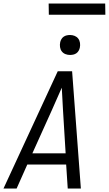

<svg xmlns="http://www.w3.org/2000/svg" viewBox="-29 -1077 622 1097"><path d="M-9 0 301 -670H383L433 0H358L349 -137H127L66 0ZM346 -201 331 -447Q329 -479 327.5 -511.5Q326 -544 324 -576Q310 -544 295.5 -511.5Q281 -479 267 -447L156 -201ZM371 -763Q357 -763 344.5 -768Q332 -773 324 -783.5Q316 -794 314 -808Q312 -822 315 -836Q317 -845 322 -853.5Q327 -862 335 -867.5Q343 -873 352.5 -875Q362 -877 371 -877Q385 -877 397.5 -872Q410 -867 418 -856.5Q426 -846 428 -832Q430 -818 427 -804Q425 -795 420 -786.5Q415 -778 407 -772.5Q399 -767 389.5 -765Q380 -763 371 -763ZM573 -993H250L249 -1057H572Z"/></svg>

Font: Lode
Style: Italic
Weight: 400
Italic angle: -11°
Monospace: yes
Designer: Belleve Invis
Foundry: Belleve Invis
Version: Version 29.2.0; ttfautohint (v1.8.3)